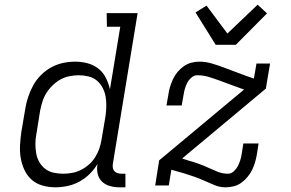

<svg xmlns="http://www.w3.org/2000/svg" viewBox="-20 -791 1240 819"><path d="M216 8Q188 8 161.5 0.5Q135 -7 115.5 -24Q96 -41 84.5 -65.5Q73 -90 68.5 -116.5Q64 -143 65.5 -171.5Q67 -200 71 -228L88 -328Q92 -353 100.5 -378.5Q109 -404 122 -427.5Q135 -451 155 -471Q175 -491 199 -504Q223 -517 249 -522.5Q275 -528 301 -528Q328 -528 354 -521Q380 -514 400 -498Q420 -482 431.5 -459Q443 -436 449 -410L493 -677H436L435 -735H567L462 -96Q460 -86 461 -77Q462 -68 467.5 -61.5Q473 -55 481.5 -52.5Q490 -50 499 -50H515V8H489Q468 8 448.5 2.5Q429 -3 415 -16.5Q401 -30 396.5 -50.5Q392 -71 396 -92Q382 -68 362 -48.5Q342 -29 318 -16Q294 -3 267.5 2.5Q241 8 216 8ZM249 -50Q268 -50 287.5 -53.5Q307 -57 325 -66Q343 -75 359 -89Q375 -103 386 -120.5Q397 -138 403.5 -157Q410 -176 413 -195L430 -295Q433 -316 433.5 -337.5Q434 -359 430.5 -379Q427 -399 417.5 -417Q408 -435 393 -447.5Q378 -460 357.5 -465Q337 -470 316 -470Q297 -470 276.5 -466Q256 -462 238 -452Q220 -442 204.5 -427Q189 -412 178 -394.5Q167 -377 161 -357.5Q155 -338 151 -318L135 -218Q131 -198 131 -177Q131 -156 134.5 -136.5Q138 -117 147.5 -100Q157 -83 172.5 -71Q188 -59 208 -54.5Q228 -50 249 -50ZM943 8Q918 8 896 -1Q874 -10 853 -19.5Q832 -29 809.5 -37Q787 -45 764 -52L711 -67L700 0H642L659 -107L1021 -409L1007 -414Q985 -422 962 -430.5Q939 -439 916 -447.5Q893 -456 870 -463Q847 -470 821 -470Q808 -470 796.5 -460Q785 -450 778.5 -437.5Q772 -425 768.5 -412Q765 -399 763 -386L755 -341H690L698 -386Q700 -403 705 -419.5Q710 -436 717.5 -452.5Q725 -469 737 -483.5Q749 -498 764 -508.5Q779 -519 796 -523.5Q813 -528 830 -528Q857 -528 882.5 -520.5Q908 -513 932 -504Q956 -495 980 -486Q1004 -477 1028 -468L1063 -456L1074 -520H1132L1114 -413L757 -115L781 -107Q803 -101 824.5 -93.5Q846 -86 866.5 -76.5Q887 -67 908 -58.5Q929 -50 953 -50Q966 -50 977 -60Q988 -70 994.5 -82.5Q1001 -95 1005 -108Q1009 -121 1011 -134L1018 -179H1083L1076 -134Q1073 -117 1068.5 -100.5Q1064 -84 1056 -67.5Q1048 -51 1036 -36.5Q1024 -22 1009.5 -11.5Q995 -1 977.5 3.5Q960 8 943 8ZM900 -600 814 -738 861 -767 950 -648 1079 -771 1119 -734 986 -600Z"/></svg>

Font: Iosevka Etoile Light
Style: Italic
Weight: 300
Italic angle: -9°
Designer: Belleve Invis
Foundry: Belleve Invis
Version: Version 22.1.2; ttfautohint (v1.8.4)